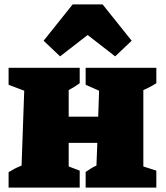

<svg xmlns="http://www.w3.org/2000/svg" viewBox="-20 -852 752 872"><path d="M19 0V-70Q32 -78 45 -85Q58 -92 78 -100L90 -440L19 -467V-544H342V-474Q333 -468 328 -464.5Q323 -461 316 -456.5Q309 -452 292 -443V-322H426L430 -440L369 -467V-544H690V-474Q662 -456 631 -443V-96L690 -77V0H369V-71Q383 -80 392.5 -86.5Q402 -93 418 -100L422 -203H292V-96L342 -77V0ZM446 -832 578 -667 503 -596 378 -693 253 -596 178 -667 310 -832Z"/></svg>

Font: Piazzolla SC Black
Style: Regular
Weight: 900
Designer: Juan Pablo del Peral
Foundry: Huerta Tipografica
Version: Version 1.330